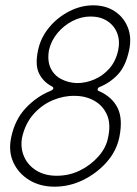

<svg xmlns="http://www.w3.org/2000/svg" viewBox="-20 -695 515 721"><path d="M185 6Q130 6 89.5 -19Q49 -44 30 -85.5Q11 -127 22 -179Q36 -246 76.5 -289Q117 -332 168 -353Q178 -357 180 -362Q182 -367 174 -371Q142 -388 126.5 -419.5Q111 -451 123 -507Q133 -554 164.5 -592Q196 -630 240 -652.5Q284 -675 330 -675Q377 -675 411 -652.5Q445 -630 460 -592Q475 -554 465 -507Q452 -446 422 -414.5Q392 -383 351 -367Q347 -364 346.5 -359Q346 -354 354 -352Q402 -330 422 -289Q442 -248 428 -179Q417 -127 380 -85.5Q343 -44 292 -19Q241 6 185 6ZM269 -383Q302 -383 334 -396.5Q366 -410 390.5 -437.5Q415 -465 424 -507Q431 -542 420 -570.5Q409 -599 383 -616Q357 -633 320 -633Q285 -633 252 -616Q219 -599 195.5 -570.5Q172 -542 164 -507Q157 -467 170 -439.5Q183 -412 210 -398Q237 -384 269 -383ZM193 -35Q240 -35 280.5 -55Q321 -75 350 -108Q379 -141 386 -179Q397 -230 381.5 -264.5Q366 -299 333.5 -317Q301 -335 261 -335Q220 -336 179 -319Q138 -302 106.5 -267Q75 -232 63 -179Q56 -141 70 -108Q84 -75 116 -55Q148 -35 193 -35Z"/></svg>

Font: Glory Thin ExtraLight
Style: Italic
Weight: 250
Italic angle: -12°
Version: Version 1.011